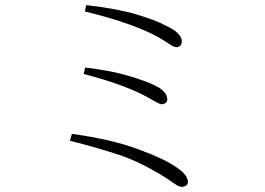

<svg xmlns="http://www.w3.org/2000/svg" viewBox="-20 -732 1040 753"><path d="M693 -570Q693 -558 686.5 -552.5Q680 -547 674 -547Q663 -547 651.5 -554.5Q640 -562 623 -573Q526 -635 313 -687L318 -712Q440 -698 515 -675.5Q590 -653 627 -633Q693 -603 693 -570ZM314 -467Q410 -456 479 -436Q548 -416 587 -397Q636 -374 636 -342Q636 -326 615 -323Q608 -323 597.5 -329Q587 -335 572 -343Q484 -396 308 -442ZM262 -207Q416 -186 523 -146.5Q630 -107 676 -73Q717 -45 717 -18Q717 -3 695 1Q682 1 666 -10.5Q650 -22 627 -37Q530 -97 447.5 -124.5Q365 -152 254 -180Z"/></svg>

Font: Minh Nguyen ExtraLight
Style: Regular
Weight: 250
Designer: Ryoko NISHIZUKA 西塚涼子 (kana & ideographs); Frank Grießhammer (Latin, Greek & Cyrillic); Wenlong ZHANG 张文龙 (bopomofo); San
Foundry: Adobe
Version: Version 1.100;July 7, 2023;FontCreator 14.0.0.2814 64-bit